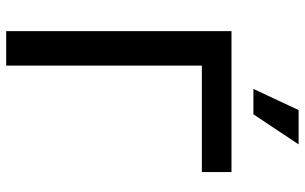

<svg xmlns="http://www.w3.org/2000/svg" viewBox="-202 -782 984 620"><g transform="rotate(90 290.0 -472.0)"><path d="M535.6 -727.5V-631.8H191.9V0H80.6V-727.5ZM267.1 -798.3 335.4 -944.3H446.3L349.1 -798.3Z"/></g></svg>

Font: Inter Medium
Style: Regular
Weight: 500
Designer: Rasmus Andersson
Foundry: rsms
Version: Version 4.001;git-9221beed3